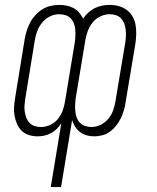

<svg xmlns="http://www.w3.org/2000/svg" viewBox="-20 -548 640 783"><path d="M187 215 230 -45Q222 -33 211.5 -22.5Q201 -12 188 -5Q175 2 161 5Q147 8 133 8Q115 8 97.5 2.5Q80 -3 68 -15Q56 -27 49 -43.5Q42 -60 39 -77.5Q36 -95 37.5 -114Q39 -133 42 -151L81 -390Q84 -407 89.5 -424Q95 -441 103.5 -457Q112 -473 125 -487Q138 -501 153.5 -510.5Q169 -520 186.5 -524Q204 -528 221 -528Q237 -528 252 -525Q267 -522 280 -515Q293 -508 302.5 -497Q312 -486 319 -472Q328 -486 340.5 -497Q353 -508 367 -515Q381 -522 396.5 -525Q412 -528 427 -528Q446 -528 464.5 -523Q483 -518 497.5 -507Q512 -496 521 -480Q530 -464 533 -445.5Q536 -427 535.5 -407.5Q535 -388 532 -369L492 -130Q490 -114 485 -97.5Q480 -81 472.5 -65.5Q465 -50 454 -36Q443 -22 429 -11.5Q415 -1 398 3.5Q381 8 365 8Q348 8 333.5 4Q319 0 307 -9Q295 -18 287 -30.5Q279 -43 274 -58L229 215ZM147 -30Q165 -30 183.5 -38Q202 -46 215 -61.5Q228 -77 235 -95.5Q242 -114 245 -133L285 -375Q287 -388 287.5 -401.5Q288 -415 287 -427.5Q286 -440 281.5 -452Q277 -464 268.5 -473Q260 -482 247.5 -486Q235 -490 221 -490Q202 -490 183.5 -481Q165 -472 152 -456Q139 -440 132 -421.5Q125 -403 122 -384L83 -145Q81 -132 80 -118.5Q79 -105 81 -92.5Q83 -80 87.5 -68Q92 -56 100.5 -47Q109 -38 121 -34Q133 -30 147 -30ZM353 -30Q372 -30 390.5 -39Q409 -48 422 -64Q435 -80 441.5 -98.5Q448 -117 451 -136L491 -375Q493 -388 493.5 -401.5Q494 -415 492.5 -427.5Q491 -440 486.5 -452Q482 -464 473.5 -473Q465 -482 453 -486Q441 -490 427 -490Q408 -490 389 -481Q370 -472 357.5 -456Q345 -440 338 -421.5Q331 -403 328 -384L289 -149Q287 -135 286.5 -121.5Q286 -108 287 -95Q288 -82 292.5 -69.5Q297 -57 305.5 -48Q314 -39 326.5 -34.5Q339 -30 353 -30Z"/></svg>

Font: Iosevka Extralight Extended
Style: Italic
Weight: 200
Width: 7
Italic angle: -9°
Monospace: yes
Designer: Belleve Invis
Foundry: Belleve Invis
Version: Version 32.5.0; ttfautohint (v1.8.4)